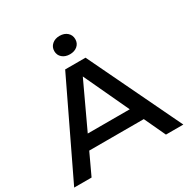

<svg xmlns="http://www.w3.org/2000/svg" viewBox="-211 -1161 1320 1348"><g transform="rotate(-30 449.5 -487.0)"><path d="M184 -172V-281H708V-172ZM532 -750 892 0H751L424 -700H475L148 0H7L367 -750ZM450 -825Q413 -825 389 -845.5Q365 -866 365 -899Q365 -932 389 -953Q413 -974 450 -974Q488 -974 511.5 -953Q535 -932 535 -899Q535 -866 511.5 -845.5Q488 -825 450 -825Z"/></g></svg>

Font: Bounded
Style: Regular
Weight: 400
Designer: Vlad Churkin
Version: Version 1.0